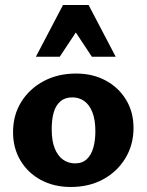

<svg xmlns="http://www.w3.org/2000/svg" viewBox="-20 -731 584 765"><path d="M262 14Q195 14 143 -14Q91 -42 61.5 -91.5Q32 -141 32 -204Q32 -273 65 -325.5Q98 -378 154.5 -408Q211 -438 283 -438Q349 -438 400.5 -410.5Q452 -383 482 -334Q512 -285 512 -221Q512 -154 479.5 -100.5Q447 -47 391 -16.5Q335 14 262 14ZM279 -80Q308 -80 326 -97Q344 -114 352 -143Q360 -172 360 -208Q360 -254 348 -284Q336 -314 315.5 -328.5Q295 -343 268 -343Q239 -343 220.5 -327Q202 -311 194 -283Q186 -255 186 -216Q186 -170 198 -140Q210 -110 231 -95Q252 -80 279 -80ZM346 -505 258 -638 231 -711H333L441 -505ZM123 -505 231 -711H333L307 -639L218 -505Z"/></svg>

Font: Ysabeau Infant ExtraBold
Style: Regular
Weight: 800
Designer: Christian Thalmann (Catharsis Fonts)
Version: Version 2.001;gftools[0.9.30]; featfreeze: ss01,ss02,lnum